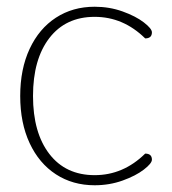

<svg xmlns="http://www.w3.org/2000/svg" viewBox="-20 -540 511 570"><path d="M40 -255Q40 -335 68 -395Q96 -455 146 -487.5Q196 -520 261 -520Q305 -520 344 -506Q383 -492 407 -473.5Q431 -455 431 -444Q431 -426 411 -426Q346 -490 261 -490Q175 -490 126.5 -427Q78 -364 78 -255Q78 -146 126.5 -83Q175 -20 261 -20Q346 -20 411 -84Q431 -84 431 -66Q431 -55 407 -36.5Q383 -18 344 -4Q305 10 261 10Q196 10 146 -22.5Q96 -55 68 -115Q40 -175 40 -255Z"/></svg>

Font: Thasadith
Style: Regular
Weight: 400
Designer: Cadson Demak Co.,Ltd.
Foundry: Cadson Demak Co.,Ltd.
Version: Version 1.000; ttfautohint (v1.6)